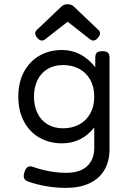

<svg xmlns="http://www.w3.org/2000/svg" viewBox="-20 -702 640 922"><path d="M437.5 -378.9V-424.3Q437.5 -441.4 444.8 -448.7Q452.1 -456.1 471.2 -456.1H472.2Q491.2 -456.1 498.5 -448.7Q505.9 -441.4 505.9 -424.3V14.6Q505.9 72.8 481.2 114.5Q456.5 156.2 409.7 178.2Q362.8 200.2 296.9 200.2Q250 200.2 202.1 192.1Q154.3 184.1 112.8 168.9Q93.8 162.1 93.8 143.1Q93.8 135.3 97.7 123.5Q106.4 96.7 125.5 96.7Q130.9 96.7 136.2 98.6Q174.3 112.3 216.3 120.1Q258.3 127.9 296.9 127.9Q364.3 127.9 398.4 95.9Q432.6 64 432.6 8.3V-89.8Q372.1 -13.7 277.8 -13.7Q217.3 -13.7 169.7 -40.8Q122.1 -67.9 95 -118.7Q67.9 -169.4 67.9 -237.8Q67.9 -306.2 95 -356.9Q122.1 -407.7 169.7 -434.8Q217.3 -461.9 277.8 -461.9Q325.7 -461.9 366.2 -440.4Q406.7 -418.9 437.5 -378.9ZM143.1 -237.8Q143.1 -193.4 159.7 -158.9Q176.3 -124.5 207.8 -105.2Q239.3 -85.9 282.7 -85.9Q326.2 -85.9 360.1 -104Q394 -122.1 413.3 -156.5Q432.6 -190.9 432.6 -237.8Q432.6 -284.7 413.3 -319.1Q394 -353.5 360.1 -371.6Q326.2 -389.6 282.7 -389.6Q239.3 -389.6 207.8 -370.4Q176.3 -351.1 159.7 -316.7Q143.1 -282.2 143.1 -237.8ZM333 -671.9 452.6 -558.1Q460.4 -550.8 460.4 -542Q460.4 -531.7 449.2 -519Q439 -507.3 427.7 -507.3Q419.9 -507.3 412.6 -513.2L304.7 -597.7L196.8 -513.2Q189.5 -507.3 181.6 -507.3Q170.4 -507.3 160.2 -519Q148.9 -531.7 148.9 -542Q148.9 -550.8 156.7 -558.1L276.4 -671.9Q287.1 -681.6 304.7 -681.6Q322.3 -681.6 333 -671.9Z"/></svg>

Font: Courier Prime Code
Style: Regular
Weight: 400
Designer: Alan Dague-Greene
Foundry: Quote-Unquote Apps
Version: Version 3.0318